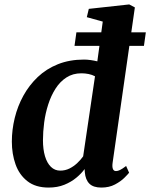

<svg xmlns="http://www.w3.org/2000/svg" viewBox="-20 -837 678 867"><path d="M488.5 -102Q486 -84 489.8 -74.2Q493.5 -64.5 504 -64.5Q512 -64.5 522.2 -69.5Q532.5 -74.5 549.5 -87.5L563 -57Q557.5 -50 541.5 -34Q525.5 -18 499.2 -4Q473 10 437.5 10Q401.5 10 383.8 -7.5Q366 -25 363 -59L362 -73.5Q348 -54 325 -34.8Q302 -15.5 270.8 -2.8Q239.5 10 199.5 10Q140.5 10 103.8 -18.8Q67 -47.5 50.2 -94.8Q33.5 -142 33.5 -197.5Q33.5 -251 46.5 -304.2Q59.5 -357.5 85.5 -404.8Q111.5 -452 150.2 -489Q189 -526 241.5 -547Q294 -568 359.5 -568Q373 -568 389 -565.8Q405 -563.5 419.5 -560L444 -739.5L372 -759.5L381 -797L563.5 -817L589 -803.5ZM409 -492.5Q396 -499.5 380 -502.8Q364 -506 347.5 -506Q309 -506 280 -487.2Q251 -468.5 230.8 -436.8Q210.5 -405 197.8 -365.5Q185 -326 179.5 -284Q174 -242 174 -203.5Q174 -162.5 183.2 -131.5Q192.5 -100.5 210 -83.5Q227.5 -66.5 252 -66.5Q274.5 -66.5 294 -76.2Q313.5 -86 329.2 -101Q345 -116 355.5 -131ZM325 -691H638.5L630 -630H316.5Z"/></svg>

Font: Merriweather Light 18pt
Style: Bold Italic
Weight: 700
Italic angle: -7.8°
Version: Version 2.101